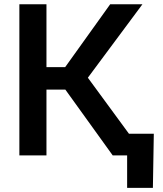

<svg xmlns="http://www.w3.org/2000/svg" viewBox="-20 -748 783 924"><path d="M73.2 0V-727.5H203.6V-424.8H293.5L510.3 -727.5H665.5L402.8 -374L677.2 0H522.5L294.4 -316.9H203.6V0ZM591.8 156.2V0H551.3V-104.5H720.2L715.8 156.2Z"/></svg>

Font: Inter-SemiBold
Style: Regular
Weight: 600
Designer: Rasmus Andersson
Foundry: rsms
Version: Version 4.000;git-a52131595